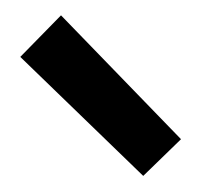

<svg xmlns="http://www.w3.org/2000/svg" viewBox="-20 -761 281 248"><path d="M165 -533.8 6.2 -687.5 58.8 -741.2 213.8 -581.2Z"/></svg>

Font: Cambay
Style: Italic
Weight: 400
Italic angle: -11°
Designer: Pooja Saxena
Foundry: Pooja Saxena
Version: Version 1.019;PS 001.019;hotconv 1.0.70;makeotf.lib2.5.58329